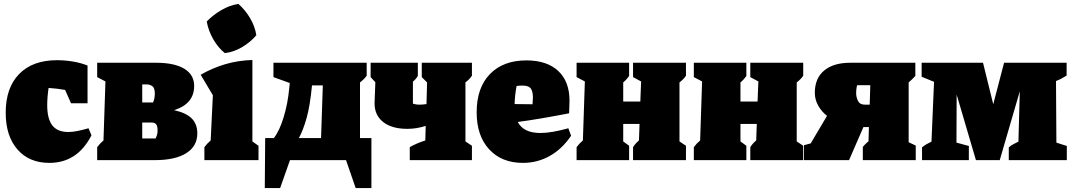

<svg xmlns="http://www.w3.org/2000/svg" viewBox="-20 -814 5454 976"><path d="M231 14Q128 14 68.5 -54.5Q9 -123 9 -241Q9 -368 77.5 -438Q146 -508 270 -508Q309 -508 349 -501.5Q389 -495 425 -481V-289H341L311 -357Q270 -364 227 -367Q220 -320 220 -279Q220 -210 246 -176.5Q272 -143 327 -143Q348 -143 373.5 -148Q399 -153 430 -162L445 -126Q373 14 231 14Z M474 0V-66Q488 -85 506 -100L516 -400L474 -422V-495H773Q867 -495 917 -464.5Q967 -434 967 -377Q967 -286 865 -254Q927 -240 955 -211.5Q983 -183 983 -136Q983 -71 927 -35.5Q871 0 767 0ZM724 -385H703V-293H758Q767 -312 767 -339Q767 -366 755 -375.5Q743 -385 724 -385ZM752 -191H703V-110H771Q775 -118 778 -127.5Q781 -137 781 -150Q781 -173 774 -182Q767 -191 752 -191Z M1019 0V-66Q1033 -85 1051 -100L1062 -330L1000 -434Q1059 -468 1124.5 -487.5Q1190 -507 1263 -509V-95L1294 -73V0ZM1192 -794Q1227 -763 1251.5 -721.5Q1276 -680 1283 -635Q1255 -601 1211.5 -575Q1168 -549 1123 -544Q1089 -571 1064 -614.5Q1039 -658 1031 -705Q1062 -737 1104 -762Q1146 -787 1192 -794Z M1326 142 1328 -112H1372Q1401 -149 1422 -218.5Q1443 -288 1450 -363L1453 -392L1370 -422V-495H1844V-429Q1831 -411 1810 -395V-112H1868V142H1788L1739 0H1454L1404 142ZM1566 -380Q1556 -275 1538 -212Q1520 -149 1499 -112H1612L1621 -380Z M2063 0V-66Q2080 -76 2100 -84.5Q2120 -93 2142 -100L2144 -174Q2097 -159 2051 -159Q1972 -159 1928 -193.5Q1884 -228 1884 -289L1888 -396L1864 -422V-495H2104V-428Q2093 -410 2079 -399V-287Q2086 -285 2094 -283.5Q2102 -282 2113 -282Q2129 -282 2148 -285L2151 -395L2124 -422V-495H2379V-429Q2368 -412 2346 -395V-95L2379 -73V0Z M2638 14Q2530 14 2466.5 -55Q2403 -124 2403 -243Q2403 -368 2470.5 -437.5Q2538 -507 2656 -507Q2760 -507 2817.5 -453.5Q2875 -400 2875 -302L2873 -238Q2790 -222 2727.5 -211.5Q2665 -201 2612 -194Q2641 -138 2727 -138Q2784 -138 2869 -162L2883 -124Q2838 -57 2775 -21.5Q2712 14 2638 14ZM2606 -377Q2597 -330 2596 -285L2687 -284L2689 -317Q2689 -351 2677.5 -365Q2666 -379 2637 -379Q2630 -379 2622.5 -378.5Q2615 -378 2606 -377Z M2911 0V-66Q2925 -85 2943 -100L2953 -400L2911 -422V-495H3178V-428Q3166 -410 3148 -395V-298H3235L3239 -400L3198 -422V-495H3467V-429Q3456 -412 3434 -395V-95L3467 -73V0H3198V-66Q3209 -84 3228 -100L3231 -184H3148V-95L3178 -73V0Z M3507 0V-66Q3521 -85 3539 -100L3549 -400L3507 -422V-495H3774V-428Q3762 -410 3744 -395V-298H3831L3835 -400L3794 -422V-495H4063V-429Q4052 -412 4030 -395V-95L4063 -73V0H3794V-66Q3805 -84 3824 -100L3827 -184H3744V-95L3774 -73V0Z M4067 0V-27L4066 -26L4067 -28V-76L4101 -85L4184 -225Q4156 -247 4139 -277.5Q4122 -308 4122 -342Q4122 -416 4169.5 -455.5Q4217 -495 4302 -495H4633V-428Q4625 -419 4616.5 -411Q4608 -403 4599 -395V-91L4635 -74V0H4366V-67Q4374 -77 4380.5 -83Q4387 -89 4395 -96L4397 -168H4369L4296 0ZM4376 -282H4401L4404 -381H4337Q4334 -369 4333 -359Q4332 -349 4332 -342Q4332 -320 4341.5 -301Q4351 -282 4376 -282Z M5350 -89 5403 -72V0H5108V-65Q5120 -76 5138 -84.5Q5156 -93 5157 -94L5164 -350L5062 0H4941L4843 -333L4842 -89L4905 -72V0H4667V-65Q4678 -74 4689 -80.5Q4700 -87 4715 -94L4728 -398L4665 -424V-495H4977L5029 -284L5084 -495H5402V-430Q5388 -422 5378 -416Q5368 -410 5348 -402Z"/></svg>

Font: Piazzolla Black
Style: Regular
Weight: 900
Designer: Juan Pablo del Peral
Foundry: Huerta Tipografica
Version: Version 1.330